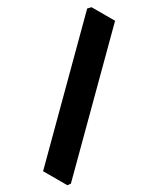

<svg xmlns="http://www.w3.org/2000/svg" viewBox="-232 -745 762 925"><g transform="rotate(30 149.0 -282.5)"><path d="M180 118 -28 -667 -13 -683H118L326 103L315 118Z"/></g></svg>

Font: Alegreya Sans Black
Style: Regular
Weight: 900
Designer: Juan Pablo del Peral
Foundry: Huerta Tipografica
Version: Version 2.007